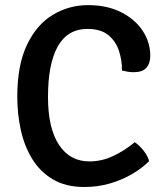

<svg xmlns="http://www.w3.org/2000/svg" viewBox="-20 -717 644 750"><path d="M456.5 -441.5Q457 -480 445 -517.5Q433 -555 403.5 -579.5Q374 -604 321.5 -604Q244.5 -604 206 -536.2Q167.5 -468.5 167.5 -338Q167.5 -216.5 210.2 -151.5Q253 -86.5 329 -86.5Q376.5 -86.5 420.5 -106.8Q464.5 -127 506.5 -161.5Q524.5 -149.5 541 -128.5Q557.5 -107.5 562.5 -87.5Q535 -60 495.8 -37Q456.5 -14 409 -0.2Q361.5 13.5 310 13.5Q237 13.5 186.8 -16.2Q136.5 -46 105.8 -96.2Q75 -146.5 61.2 -209.5Q47.5 -272.5 47.5 -338.5Q47.5 -463 85.5 -542.2Q123.5 -621.5 186.5 -659.2Q249.5 -697 324 -697Q398.5 -697 453.2 -669.2Q508 -641.5 537.5 -596.5Q567 -551.5 567 -499.5Q567 -469.5 551.8 -452.2Q536.5 -435 502.5 -435Q489.5 -435 479.2 -436.8Q469 -438.5 456.5 -441.5Z"/></svg>

Font: Signika Negative Medium
Style: Regular
Weight: 500
Designer: Anna Giedry
Foundry: Anna Giedry
Version: Version 2.001